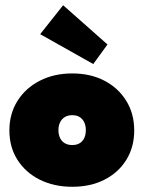

<svg xmlns="http://www.w3.org/2000/svg" viewBox="-20 -704 566 736"><path d="M257 12Q187 12 132.5 -15.2Q78 -42.5 47 -91.2Q16 -140 16 -204Q16 -268 47 -317.2Q78 -366.5 132.5 -394.5Q187 -422.5 257 -422.5Q327 -422.5 380.5 -394.5Q434 -366.5 464.2 -317.2Q494.5 -268 494.5 -204Q494.5 -140 464.2 -91.2Q434 -42.5 380.5 -15.2Q327 12 257 12ZM257 -148Q273.5 -148 285 -154.8Q296.5 -161.5 302.8 -174.5Q309 -187.5 309 -205Q309 -222.5 302.8 -235.5Q296.5 -248.5 285 -255.5Q273.5 -262.5 257 -262.5Q240.5 -262.5 228.8 -255.5Q217 -248.5 210.5 -235.5Q204 -222.5 204 -205Q204 -187.5 210.5 -174.5Q217 -161.5 228.8 -154.8Q240.5 -148 257 -148ZM337.5 -458.5 134 -573 222 -684 392 -533.5Z"/></svg>

Font: League Spartan Thin Black
Style: Regular
Weight: 900
Version: Version 2.002